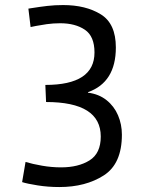

<svg xmlns="http://www.w3.org/2000/svg" viewBox="-20 -733 579 763"><path d="M81.5 -89.4Q109.4 -81.1 147.2 -74.5Q185.1 -67.9 222.7 -67.9Q291.5 -67.9 335.9 -95.7Q380.4 -123.5 380.4 -190.4Q380.4 -327.6 163.1 -327.6L160.2 -395.5Q355.5 -395.5 355.5 -524.4Q355.5 -588.9 317.4 -614.7Q279.3 -640.6 219.2 -640.6Q191.9 -640.6 166 -637Q140.1 -633.3 123 -629.9Q106 -626.5 101.6 -625.5L92.8 -698.7L105.5 -700.7Q139.2 -706.1 168.5 -709.5Q197.8 -712.9 231 -712.9Q320.8 -712.9 380.6 -676Q440.4 -639.2 440.4 -544.4Q440.4 -405.8 329.6 -366.7V-364.7Q372.6 -359.4 403.1 -335.2Q433.6 -311 449 -274.9Q464.4 -238.8 464.4 -197.8Q464.4 -82 392.3 -35.9Q320.3 10.3 215.8 10.3Q170.9 10.3 129.4 3.7Q87.9 -2.9 67.9 -9.3Z"/></svg>

Font: Selawik
Style: Regular
Weight: 400
Designer: Aaron Bell
Foundry: Microsoft Corporation
Version: Version 1.01